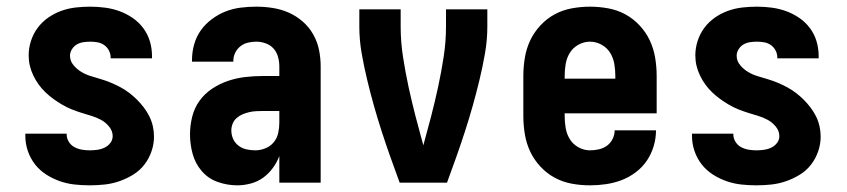

<svg xmlns="http://www.w3.org/2000/svg" viewBox="-20 -548 2540 576"><path d="M249 8Q226 8 203.5 5.5Q181 3 159.5 -4.5Q138 -12 118.5 -24.5Q99 -37 85 -55Q71 -73 63.5 -95Q56 -117 56 -140V-147H180V-145Q180 -133 186.5 -122.5Q193 -112 203.5 -106.5Q214 -101 225.5 -99Q237 -97 249 -97Q260 -97 271.5 -98.5Q283 -100 293.5 -105Q304 -110 311 -119Q318 -128 318 -140Q318 -155 307.5 -168Q297 -181 283 -188.5Q269 -196 254 -200.5Q239 -205 224.5 -209.5Q210 -214 195 -220Q180 -226 166.5 -234Q153 -242 140.5 -251Q128 -260 116.5 -271Q105 -282 96 -294.5Q87 -307 80 -321.5Q73 -336 69.5 -351Q66 -366 66 -382Q66 -404 73 -425.5Q80 -447 93 -464.5Q106 -482 124.5 -495Q143 -508 164 -515.5Q185 -523 207 -525.5Q229 -528 251 -528Q273 -528 295.5 -525Q318 -522 338.5 -514.5Q359 -507 377.5 -494.5Q396 -482 409.5 -464Q423 -446 429.5 -424.5Q436 -403 436 -380V-373H312V-375Q312 -386 307 -396Q302 -406 293 -412.5Q284 -419 273 -421Q262 -423 251 -423Q241 -423 230.5 -421.5Q220 -420 211 -415Q202 -410 196 -400.5Q190 -391 190 -381Q190 -365 200.5 -352.5Q211 -340 224.5 -332Q238 -324 253 -319.5Q268 -315 283 -310.5Q298 -306 312.5 -300Q327 -294 341 -286.5Q355 -279 367.5 -269.5Q380 -260 391 -249Q402 -238 411.5 -225.5Q421 -213 428 -199Q435 -185 438.5 -169.5Q442 -154 442 -138Q442 -116 434.5 -94Q427 -72 413 -54Q399 -36 379.5 -24Q360 -12 338.5 -4.5Q317 3 294.5 5.5Q272 8 249 8Z M692 8Q662 8 633.5 -2Q605 -12 585.5 -34.5Q566 -57 558 -86Q550 -115 550 -145Q550 -171 556.5 -197.5Q563 -224 578.5 -245.5Q594 -267 616.5 -282Q639 -297 664.5 -305.5Q690 -314 716.5 -317Q743 -320 769 -320H818V-349Q818 -363 814 -377.5Q810 -392 800.5 -402.5Q791 -413 777 -418Q763 -423 749 -423Q736 -423 723.5 -420Q711 -417 701 -409Q691 -401 685.5 -389.5Q680 -378 680 -365V-363H556V-368Q556 -392 562.5 -415Q569 -438 582.5 -457Q596 -476 615.5 -490.5Q635 -505 656.5 -513.5Q678 -522 701.5 -525Q725 -528 749 -528Q774 -528 799 -524Q824 -520 846.5 -510Q869 -500 888 -483.5Q907 -467 919.5 -445Q932 -423 937 -398.5Q942 -374 942 -349V0H818V-80Q811 -61 798.5 -44Q786 -27 769.5 -15Q753 -3 732.5 2.5Q712 8 692 8ZM746 -97Q761 -97 776 -103Q791 -109 801 -121Q811 -133 814.5 -148.5Q818 -164 818 -180V-215H769Q759 -215 748.5 -214.5Q738 -214 727.5 -211.5Q717 -209 707.5 -205Q698 -201 690 -194Q682 -187 678 -177Q674 -167 674 -157Q674 -143 679.5 -131Q685 -119 695.5 -111Q706 -103 719 -100Q732 -97 746 -97Z M1179 0Q1165 -38 1151.5 -76Q1138 -114 1125.5 -152.5Q1113 -191 1102 -230Q1091 -269 1081.5 -308.5Q1072 -348 1065 -388Q1058 -428 1058 -468V-520H1182V-468Q1182 -423 1189 -377.5Q1196 -332 1205.5 -288Q1215 -244 1226.5 -199.5Q1238 -155 1250 -112Q1262 -155 1273.5 -199.5Q1285 -244 1294.5 -288Q1304 -332 1311 -377.5Q1318 -423 1318 -468V-520H1442V-468Q1442 -428 1435 -388Q1428 -348 1418.5 -308.5Q1409 -269 1398 -230Q1387 -191 1374.5 -152.5Q1362 -114 1348.5 -76Q1335 -38 1321 0Z M1750 8Q1722 8 1695 3Q1668 -2 1644 -15Q1620 -28 1601 -48.5Q1582 -69 1570.5 -93.5Q1559 -118 1554.5 -145.5Q1550 -173 1550 -200V-320Q1550 -347 1554.5 -374.5Q1559 -402 1570.5 -426.5Q1582 -451 1601 -471.5Q1620 -492 1644 -505Q1668 -518 1695.5 -523Q1723 -528 1750 -528Q1777 -528 1804.5 -523Q1832 -518 1856 -505Q1880 -492 1899 -471.5Q1918 -451 1929.5 -426.5Q1941 -402 1945.5 -374.5Q1950 -347 1950 -320V-208H1674V-200Q1674 -182 1677 -164Q1680 -146 1689.5 -130.5Q1699 -115 1715.5 -106Q1732 -97 1750 -97Q1763 -97 1776.5 -100Q1790 -103 1801 -111Q1812 -119 1818 -131.5Q1824 -144 1824 -157H1948Q1948 -133 1941 -109.5Q1934 -86 1920.5 -66Q1907 -46 1887 -31Q1867 -16 1844.5 -7.5Q1822 1 1798 4.5Q1774 8 1750 8ZM1674 -312H1826V-320Q1826 -338 1823 -356Q1820 -374 1810.5 -389.5Q1801 -405 1784.5 -414Q1768 -423 1750 -423Q1732 -423 1715.5 -414Q1699 -405 1689.5 -389.5Q1680 -374 1677 -356Q1674 -338 1674 -320Z M2249 8Q2226 8 2203.5 5.5Q2181 3 2159.5 -4.5Q2138 -12 2118.5 -24.5Q2099 -37 2085 -55Q2071 -73 2063.5 -95Q2056 -117 2056 -140V-147H2180V-145Q2180 -133 2186.5 -122.5Q2193 -112 2203.5 -106.5Q2214 -101 2225.5 -99Q2237 -97 2249 -97Q2260 -97 2271.5 -98.5Q2283 -100 2293.5 -105Q2304 -110 2311 -119Q2318 -128 2318 -140Q2318 -155 2307.5 -168Q2297 -181 2283 -188.5Q2269 -196 2254 -200.5Q2239 -205 2224.5 -209.5Q2210 -214 2195 -220Q2180 -226 2166.5 -234Q2153 -242 2140.5 -251Q2128 -260 2116.5 -271Q2105 -282 2096 -294.5Q2087 -307 2080 -321.5Q2073 -336 2069.5 -351Q2066 -366 2066 -382Q2066 -404 2073 -425.5Q2080 -447 2093 -464.5Q2106 -482 2124.5 -495Q2143 -508 2164 -515.5Q2185 -523 2207 -525.5Q2229 -528 2251 -528Q2273 -528 2295.5 -525Q2318 -522 2338.5 -514.5Q2359 -507 2377.5 -494.5Q2396 -482 2409.5 -464Q2423 -446 2429.5 -424.5Q2436 -403 2436 -380V-373H2312V-375Q2312 -386 2307 -396Q2302 -406 2293 -412.5Q2284 -419 2273 -421Q2262 -423 2251 -423Q2241 -423 2230.5 -421.5Q2220 -420 2211 -415Q2202 -410 2196 -400.5Q2190 -391 2190 -381Q2190 -365 2200.5 -352.5Q2211 -340 2224.5 -332Q2238 -324 2253 -319.5Q2268 -315 2283 -310.5Q2298 -306 2312.5 -300Q2327 -294 2341 -286.5Q2355 -279 2367.5 -269.5Q2380 -260 2391 -249Q2402 -238 2411.5 -225.5Q2421 -213 2428 -199Q2435 -185 2438.5 -169.5Q2442 -154 2442 -138Q2442 -116 2434.5 -94Q2427 -72 2413 -54Q2399 -36 2379.5 -24Q2360 -12 2338.5 -4.5Q2317 3 2294.5 5.5Q2272 8 2249 8Z"/></svg>

Font: Iosevka Term Curly Extrabold
Style: Regular
Weight: 800
Designer: Belleve Invis
Foundry: Belleve Invis
Version: Version 32.3.0